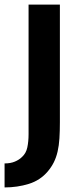

<svg xmlns="http://www.w3.org/2000/svg" viewBox="-39 -650 350 840"><path d="M223 -630V-115Q223 -76 221 -44.5Q219 -13 213 13Q207 39 196.5 60Q186 81 170 100Q137 139 87 154.5Q37 170 -19 170V65Q7 65 26 57Q45 49 57 37Q75 21 80.5 -5Q86 -31 86 -63V-630Z"/></svg>

Font: Mukta Malar
Style: Bold
Weight: 700
Designer: Aadarsh Rajan, Girish Dalvi, Yashodeep Gholap
Foundry: Ek Type
Version: Version 2.538;PS 1.000;hotconv 16.6.51;makeotf.lib2.5.65220;